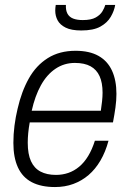

<svg xmlns="http://www.w3.org/2000/svg" viewBox="-20 -743 522 775"><path d="M202 12Q146 12 108.5 -7.5Q71 -27 52.5 -67Q34 -107 34 -166Q34 -201 38.5 -236Q43 -271 51 -304Q67 -374 96.5 -426.5Q126 -479 173 -508.5Q220 -538 285 -538Q341 -538 377.5 -517.5Q414 -497 432 -458Q450 -419 450 -364Q450 -338 446 -309Q442 -280 436 -249H100Q96 -227 94 -206.5Q92 -186 92 -167Q92 -121 105 -92.5Q118 -64 143.5 -50.5Q169 -37 206 -37Q232 -37 255.5 -45Q279 -53 299.5 -70Q320 -87 336 -113.5Q352 -140 363 -175H418Q406 -130 385.5 -95Q365 -60 337.5 -36.5Q310 -13 276 -0.5Q242 12 202 12ZM108 -296H387Q390 -316 392 -334.5Q394 -353 394 -369Q394 -409 382 -435.5Q370 -462 345.5 -475.5Q321 -489 282 -489Q239 -489 204 -465.5Q169 -442 145 -398.5Q121 -355 108 -296ZM308 -620Q268 -620 245 -631.5Q222 -643 212.5 -661Q203 -679 203 -700Q203 -705 203.5 -711Q204 -717 205 -723H246Q245 -701 252.5 -687.5Q260 -674 275.5 -668Q291 -662 314 -662Q348 -662 366.5 -672.5Q385 -683 393.5 -697.5Q402 -712 405 -723H445Q441 -699 427 -675Q413 -651 385 -635.5Q357 -620 308 -620Z"/></svg>

Font: Archivo SemiCondensed ExtraLight
Style: Italic
Weight: 250
Width: 4
Italic angle: -10°
Designer: Hector Gatti
Foundry: Omnibus-Type
Version: Version 2.001